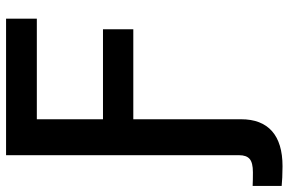

<svg xmlns="http://www.w3.org/2000/svg" viewBox="-219 -585 975 649"><g transform="rotate(-90 268.5 -260.5)"><path d="M-35.6 204.1V106Q-26.9 106.4 -13.4 106.7Q0 106.9 10.7 106.9Q43 106.9 55.7 95.9Q68.4 85 68.4 60.5V-61H189.9V66.9Q189.9 135.7 149.7 171.4Q109.4 207 31.2 207Q10.3 207 -6.8 206.1Q-23.9 205.1 -35.6 204.1ZM68.4 0V-727.5H529.8V-623.5H189.9V-399.9H494.1V-297.4H189.9V0Z"/></g></svg>

Font: Inter Cardless Tabular Medium
Style: Regular
Weight: 500
Designer: Rasmus Andersson
Foundry: rsms
Version: Version 4.000;git-4fc901f